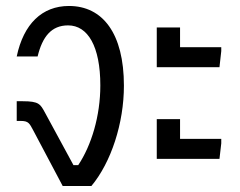

<svg xmlns="http://www.w3.org/2000/svg" viewBox="-20 -623 804 643"><path d="M91 -187 190 0H286C352 -79 395 -210 395 -336C395 -511 324 -603 211 -603C121 -603 59 -543 36 -434H106C122 -500 152 -538 208 -538C274 -538 316 -468 316 -337C316 -234 286 -136 242 -70H226L130 -247C115 -274 111 -284 56 -284H36V-218H50C76 -218 79 -209 91 -187Z M505 -398H715L721 -452V-465H583V-531H505ZM505 -91H715L721 -143V-158H583V-224H505Z"/></svg>

Font: Vanilla Cream Book
Style: Regular
Weight: 400
Designer: Jeremy Tribby, Jinavaṁso
Foundry: Tribby Type
Version: Version 1.422;Glyphs 3.1.2 (3151)